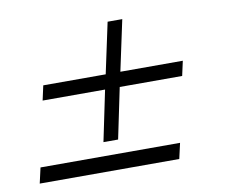

<svg xmlns="http://www.w3.org/2000/svg" viewBox="-61 -570 755 645"><g transform="rotate(-10 316.0 -248.0)"><path d="M260 -100 296 -273H83L94 -323H307L344 -496H394L357 -323H570L559 -273H346L310 -100ZM25 0 37 -53H513L501 0Z"/></g></svg>

Font: Atkinson Hyperlegible Mono ExtraLight
Style: Italic
Weight: 200
Italic angle: -12°
Monospace: yes
Designer: Elliott Scott, Megan Eiswerth, Linus Boman, Theodore Petrosky, Letters from Sweden
Foundry: Applied Design Works, Letters from Sweden
Version: Version 2.001